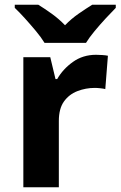

<svg xmlns="http://www.w3.org/2000/svg" viewBox="-20 -786 506 806"><path d="M383 -556Q394 -556 409 -555Q424 -554 433 -552L422 -412Q415 -414 401.5 -415.5Q388 -417 378 -417Q340 -417 305 -403.5Q270 -390 248.5 -360Q227 -330 227 -278V0H78V-546H191L213 -454H220Q244 -496 286 -526Q328 -556 383 -556ZM167 -606Q153 -629 130.5 -656Q108 -683 84.5 -709Q61 -735 42 -753V-766H141Q167 -750 197 -728.5Q227 -707 253 -680Q279 -707 310 -728.5Q341 -750 367 -766H466V-753Q448 -735 424 -709Q400 -683 377.5 -656Q355 -629 341 -606Z"/></svg>

Font: Noto Sans Balinese
Style: Bold
Weight: 700
Designer: Aditya Bayu, David Williams
Foundry: David Williams
Version: Version 2.005; ttfautohint (v1.8.4.7-5d5b)